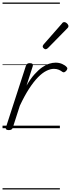

<svg xmlns="http://www.w3.org/2000/svg" viewBox="-20 -1015 562 1520"><path d="M49 15Q37 15 30 10Q23 5 27 -7L185 -494Q190 -506 196.5 -510.5Q203 -515 216 -515Q232 -515 237.5 -508.5Q243 -502 239 -490L190 -337Q221 -391 252.5 -426Q284 -461 313 -481.5Q342 -502 369 -510.5Q396 -519 420 -519Q449 -519 472.5 -508.5Q496 -498 508 -484Q514 -478 513 -471Q512 -464 504 -454Q495 -445 488 -443Q481 -441 474 -446Q463 -455 446 -462.5Q429 -470 407 -470Q379 -470 347 -454Q315 -438 281 -403.5Q247 -369 210.5 -313Q174 -257 137 -178L81 -4Q78 6 70.5 10.5Q63 15 49 15ZM340 -625Q335 -625 326.5 -632Q318 -639 318 -646Q318 -650 319.5 -654Q321 -658 325 -663L469 -827Q474 -835 479 -837.5Q484 -840 489 -840Q496 -840 503.5 -835Q511 -830 516.5 -822.5Q522 -815 522 -808Q522 -803 520 -799.5Q518 -796 514 -792L359 -634Q349 -625 340 -625ZM0 475H454V485H0ZM0 -20H454V0H0ZM0 -505H454V-500H0ZM0 -995H454V-985H0Z"/></svg>

Font: Playwrite SK Guides
Style: Regular
Weight: 400
Designer: Veronika Burian, José Scaglione
Foundry: TypeTogether
Version: Version 1.003